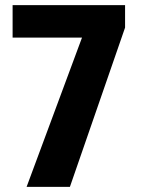

<svg xmlns="http://www.w3.org/2000/svg" viewBox="-20 -731 551 751"><path d="M469.2 -710.9V-623L253.4 0H84L300.8 -584H29.3V-710.9Z"/></svg>

Font: Roboto Condensed Black
Style: Regular
Weight: 900
Designer: Christian Robertson
Foundry: Google
Version: Version 3.008; 2023